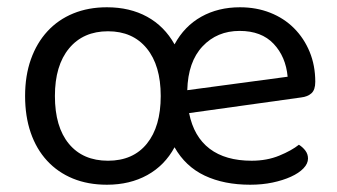

<svg xmlns="http://www.w3.org/2000/svg" viewBox="-20 -495 927 528"><path d="M274 -475Q337 -475 384.5 -449Q432 -423 460 -373Q487 -423 533.5 -449Q580 -475 640 -475Q685 -475 723 -460Q761 -445 788.5 -417.5Q816 -390 831.5 -352.5Q847 -315 847 -270Q847 -248 836.5 -238.5Q826 -229 808 -227L500 -184Q513 -119 556.5 -86Q600 -53 672 -53Q714 -53 748 -67Q782 -81 802 -97Q813 -90 820 -80.5Q827 -71 827 -59Q827 -45 814.5 -32Q802 -19 780 -9Q758 1 729.5 7Q701 13 668 13Q596 13 543 -12Q490 -37 460 -90Q433 -40 385 -13.5Q337 13 274 13Q222 13 180.5 -4Q139 -21 109.5 -53Q80 -85 64.5 -130Q49 -175 49 -231Q49 -287 65 -332Q81 -377 110.5 -409Q140 -441 181.5 -458Q223 -475 274 -475ZM277 -409Q209 -409 170 -362Q131 -315 131 -231Q131 -146 169.5 -99.5Q208 -53 277 -53Q346 -53 384 -100Q422 -147 422 -231Q422 -315 383.5 -362Q345 -409 277 -409ZM639 -410Q577 -410 537 -367.5Q497 -325 495 -247L771 -284Q766 -339 732.5 -374.5Q699 -410 639 -410Z"/></svg>

Font: Baloo Bhai 2
Style: Regular
Weight: 400
Designer: Supriya Tembe, Noopur Datye and Ek Type
Foundry: Ek Type
Version: Version 1.640;PS 1.000;hotconv 16.6.51;makeotf.lib2.5.65220;